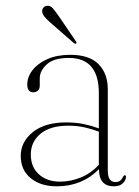

<svg xmlns="http://www.w3.org/2000/svg" viewBox="-20 -647 490 676"><path d="M53 -98Q53 -147.5 95.5 -181.8Q138 -216 213 -216Q247.5 -216 275.8 -210Q304 -204 328 -195V-319Q328 -443 222.5 -443Q169 -443 144.5 -420.2Q120 -397.5 120 -371.5V-346Q120 -333.5 113.2 -327.8Q106.5 -322 97.5 -322Q76 -322 76 -349.5Q76 -376 94.5 -400Q113 -424 147 -439Q181 -454 227.5 -454Q294.5 -454 327 -421Q359.5 -388 359.5 -333V-47.5Q359.5 -24.5 366.8 -15.2Q374 -6 385.5 -6Q398.5 -6 404.5 -12Q410.5 -18 413.5 -25Q416 -30 419.5 -30Q423.5 -30 423.5 -24Q423.5 -12.5 412.5 -1.8Q401.5 9 381 9Q328.5 9 328.5 -51.5Q269 9 180 9Q123 9 88 -19.8Q53 -48.5 53 -98ZM88.5 -103Q88.5 -59 117 -33.2Q145.5 -7.5 191 -7.5Q228.5 -7.5 264.2 -22Q300 -36.5 328 -66.5V-183.5Q304.5 -192.5 278 -198.5Q251.5 -204.5 220.5 -204.5Q157 -204.5 122.8 -176.2Q88.5 -148 88.5 -103ZM186 -591.5 247 -502Q251 -496.5 248 -494Q245 -491.5 240.5 -495L155.5 -569Q144.5 -579 137 -587.8Q129.5 -596.5 128.5 -606Q128 -614 132.8 -620Q137.5 -626 146 -626.5Q157.5 -627.5 166 -617.8Q174.5 -608 186 -591.5Z"/></svg>

Font: Fraunces 72pt Thin
Style: Regular
Weight: 100
Version: Version 1.000;[b76b70a41]